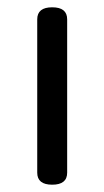

<svg xmlns="http://www.w3.org/2000/svg" viewBox="-20 -506 286 526"><path d="M123 0Q82 0 82 -33V-453Q82 -486 123 -486Q164 -486 164 -453V-33Q164 0 123 0Z"/></svg>

Font: Swei Gothic CJK TC Regular
Style: Regular
Weight: 400
Version: Version 2.129